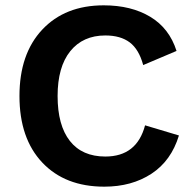

<svg xmlns="http://www.w3.org/2000/svg" viewBox="-20 -690 723 720"><path d="M651 -182Q622 -87 548 -38.5Q474 10 371 10Q224 10 138.5 -80.5Q53 -171 53 -330Q53 -488 138.5 -579Q224 -670 369 -670Q472 -670 543.5 -627Q615 -584 642 -499L517 -446Q501 -505 466.5 -531Q432 -557 375 -557Q291 -557 243.5 -498Q196 -439 196 -330Q196 -220 242 -161.5Q288 -103 375 -103Q493 -103 524 -220Z"/></svg>

Font: Elaine Sans SemiBold
Style: Regular
Weight: 600
Designer: Wei Huang
Foundry: Wei Huang
Version: Version 2.001;December 24, 2019;FontCreator 12.0.0.2547 64-b